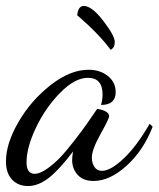

<svg xmlns="http://www.w3.org/2000/svg" viewBox="-46 -577 532 644"><path d="M280 -212Q320 -205 320 -187Q320 -179 291 -127Q262 -75 262 -48Q262 -31 270.5 -17.5Q279 -4 296 -4Q325 -4 369 -45.5Q413 -87 456 -162L466 -152Q435 -72 378.5 -21Q322 30 268 30Q233 30 214.5 9.5Q196 -11 196 -40Q196 -52 199 -69Q154 -9 118.5 19Q83 47 48 47Q15 47 -5.5 25.5Q-26 4 -26 -36Q-26 -95 15.5 -167Q57 -239 123 -291Q189 -343 251 -343Q290 -343 316 -322Q342 -301 342 -268Q342 -225 293 -225Q298 -243 298 -260Q298 -316 249 -316Q205 -316 155.5 -265.5Q106 -215 74.5 -148.5Q43 -82 43 -33Q43 6 70 6Q88 6 112 -11Q136 -28 156 -49Q176 -70 203.5 -105.5Q231 -141 244.5 -160.5Q258 -180 280 -212ZM213 -526Q216 -557 235 -557Q262 -557 300.5 -507Q339 -457 339 -436Q339 -417 325 -410Q287 -462 213 -526Z"/></svg>

Font: Dancing Script
Style: Regular
Weight: 400
Designer: Pablo Impallari
Foundry: Pablo Impallari. www.impallari.com
Version: Version 1.002